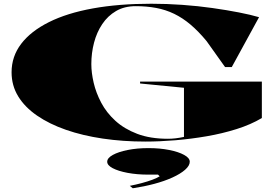

<svg xmlns="http://www.w3.org/2000/svg" viewBox="-20 -743 1475 1028"><path d="M730 -296V-306H1382V-111Q1323 -76 1247 -52Q1171 -28 1087 -13.5Q1003 1 918.5 8Q834 15 758 15Q638 15 530 -1Q422 -17 333 -48Q244 -79 178.5 -124Q113 -169 77.5 -227Q42 -285 42 -356Q42 -441 93.5 -508.5Q145 -576 242 -624.5Q339 -673 477.5 -698Q616 -723 790 -723Q873 -723 956.5 -717Q1040 -711 1117.5 -700Q1195 -689 1259 -676.5Q1323 -664 1367 -651L1221 -384H1185L1086 -523Q1043 -575 1000.5 -611Q958 -647 912.5 -669Q867 -691 816 -700.5Q765 -710 707 -710Q646 -710 601.5 -684Q557 -658 527.5 -614Q498 -570 483.5 -514.5Q469 -459 469 -400Q469 -354 481.5 -300Q494 -246 522 -193Q550 -140 597.5 -96.5Q645 -53 714.5 -26.5Q784 0 879 0Q899 0 920.5 -2.5Q942 -5 965 -10V-273ZM691 265 675 252Q706 246 738 237.5Q770 229 795.5 219.5Q821 210 835 201L826 192H775Q713 192 663 182.5Q613 173 583.5 157.5Q554 142 554 123Q554 103 584 86.5Q614 70 664 60Q714 50 775 50Q836 50 886 60Q936 70 966 86.5Q996 103 996 123Q996 144 971 166Q946 188 903 207.5Q860 227 805.5 241.5Q751 256 691 265Z"/></svg>

Font: Kalnia Expanded SemiBold
Style: Regular
Weight: 600
Width: 7
Designer: Frida Medrano
Foundry: Frida Medrano
Version: Version 1.105